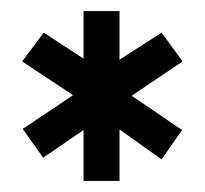

<svg xmlns="http://www.w3.org/2000/svg" viewBox="-20 -805 370 347"><path d="M131 -478V-570L58 -520L21 -572L112 -633L20 -694L59 -746L131 -699V-785H196V-697L272 -746L310 -694L218 -632L309 -570L272 -517L196 -571V-478Z"/></svg>

Font: Stick No Bills
Style: Bold
Weight: 700
Version: Version 2.000